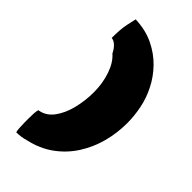

<svg xmlns="http://www.w3.org/2000/svg" viewBox="-256 -819 978 978"><g transform="rotate(45 233.0 -330.5)"><path d="M76.7 87.9Q74.2 80.6 73 62.7Q71.8 44.9 71.5 25.6Q71.3 6.3 71.3 -5.4Q71.3 -29.3 72.3 -44.2Q73.2 -59.1 76.7 -71.3Q123 -78.1 153.1 -117.9Q183.1 -157.7 197.8 -216.3Q212.4 -274.9 212.4 -336.4Q212.4 -400.4 193.1 -456.5Q173.8 -512.7 139.2 -542.5Q128.4 -564.9 113.5 -579.3Q98.6 -593.8 80.6 -596.2Q80.6 -659.2 88.9 -698Q97.2 -736.8 100.1 -749Q173.3 -746.6 231 -719Q288.6 -691.4 330.1 -648.2Q371.6 -605 396 -555.7Q421.4 -506.8 432.6 -451.9Q443.8 -397 443.8 -344.7Q443.8 -273.9 425.8 -205.8Q407.7 -137.7 370.6 -79.6Q333.5 -21.5 277.1 19.8Q220.7 61 144 78.1Q111.8 87.9 76.7 87.9Z"/></g></svg>

Font: Seymour One
Style: Regular
Weight: 400
Designer: Vernon Adams
Foundry: Vernon Adams
Version: Version 1.100; ttfautohint (v1.8.4.7-5d5b);gftools[0.9.33]